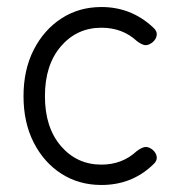

<svg xmlns="http://www.w3.org/2000/svg" viewBox="-20 -516 525 547"><path d="M269 11Q205 11 155 -21Q105 -53 76 -110Q47 -167 47 -242Q47 -317 76 -374Q105 -431 155 -463.5Q205 -496 269 -496Q353 -496 415 -439Q428 -428 426.5 -416Q425 -404 414 -395Q402 -386 392.5 -387.5Q383 -389 370 -399Q329 -437 269 -437Q199 -437 153.5 -384Q108 -331 108 -242Q108 -153 153.5 -100Q199 -47 269 -47Q328 -47 369 -85Q382 -95 392 -97Q402 -99 414 -90Q425 -81 426.5 -69Q428 -57 415 -46Q355 11 269 11Z"/></svg>

Font: Shin Retro Maru Gothic Regular
Style: Regular
Weight: 400
Designer: Iose
Foundry: Typographish
Version: Version 1.002